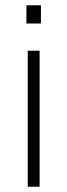

<svg xmlns="http://www.w3.org/2000/svg" viewBox="-20 -707 255 727"><path d="M80 -618V-687H135V-618ZM85 0V-515H130V0Z"/></svg>

Font: Oxanium ExtraLight ExtraLight
Style: Regular
Weight: 250
Version: Version 2.000